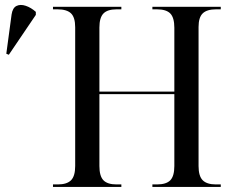

<svg xmlns="http://www.w3.org/2000/svg" viewBox="-20 -741 930 761"><path d="M190 0V-10H209Q245 -10 261.5 -26.5Q278 -43 278 -83V-633Q278 -672 261.5 -688Q245 -704 208 -704H190V-714H461V-704H442Q406 -704 390 -687.5Q374 -671 374 -632V-378H671V-631Q671 -671 655 -687.5Q639 -704 602 -704H584V-714H855V-704H836Q800 -704 783.5 -688Q767 -672 767 -634V-83Q767 -43 783.5 -26.5Q800 -10 836 -10H855V0H584V-10H602Q639 -10 655 -26.5Q671 -43 671 -83V-368H374V-83Q374 -43 390 -26.5Q406 -10 442 -10H461V0ZM15 -524 5 -528 26 -684Q30 -710 45.5 -717.5Q61 -725 82 -718Q103 -711 122 -694V-682Z"/></svg>

Font: Noto Serif Display SemiCondensed
Style: Regular
Weight: 400
Width: 4
Designer: Monotype Design Team
Foundry: Monotype Imaging Inc.
Version: Version 2.009